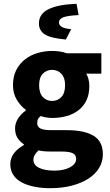

<svg xmlns="http://www.w3.org/2000/svg" viewBox="-20 -775 574 1006"><path d="M242 211Q198 211 160.5 203.5Q123 196 94.5 181Q66 166 50 142Q34 118 34 85Q34 25 105 -15V-19Q85 -32 72 -52Q59 -72 59 -103Q59 -130 75 -154.5Q91 -179 115 -196V-200Q89 -218 68.5 -251.5Q48 -285 48 -329Q48 -374 65 -407.5Q82 -441 110.5 -463.5Q139 -486 176 -497Q213 -508 253 -508Q297 -508 330 -496H511V-389H432Q439 -378 443.5 -361Q448 -344 448 -324Q448 -281 433 -249.5Q418 -218 391.5 -197.5Q365 -177 329.5 -167Q294 -157 253 -157Q224 -157 193 -167Q183 -159 179 -151Q175 -143 175 -130Q175 -111 191.5 -102Q208 -93 250 -93H330Q422 -93 470.5 -63.5Q519 -34 519 33Q519 72 499.5 104.5Q480 137 444 160.5Q408 184 357 197.5Q306 211 242 211ZM253 -246Q282 -246 301.5 -266.5Q321 -287 321 -329Q321 -368 301.5 -388.5Q282 -409 253 -409Q224 -409 204.5 -389Q185 -369 185 -329Q185 -287 204.5 -266.5Q224 -246 253 -246ZM265 119Q315 119 347 101.5Q379 84 379 58Q379 35 359.5 27Q340 19 303 19H252Q226 19 210 17.5Q194 16 182 13Q155 37 155 62Q155 90 185 104.5Q215 119 265 119ZM325 -568Q245 -575 214.5 -595Q184 -615 184 -652Q184 -703 235.5 -727.5Q287 -752 381 -755L392 -696Q333 -693 311 -684Q289 -675 289 -657Q289 -643 304 -634Q319 -625 353 -622Z"/></svg>

Font: Font
Style: ¶
Weight: 700
Designer: Paul D. Hunt
Foundry: Adobe Systems Incorporated
Version: Version 3.000